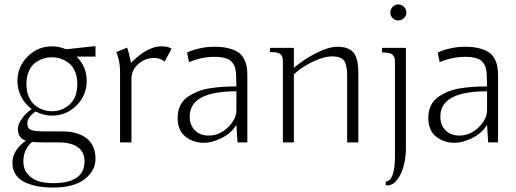

<svg xmlns="http://www.w3.org/2000/svg" viewBox="-20 -634 2299 855"><path d="M57.6 -273.4Q57.6 -336.9 103 -382.3Q148.4 -427.7 211.9 -427.7Q243.7 -427.7 273.9 -414.6L405.3 -428.7V-381.8H321.8Q366.2 -336.4 366.2 -273.4Q366.2 -210 320.8 -164.6Q275.4 -119.1 211.9 -119.1Q173.3 -119.1 138.7 -137.7Q101.6 -112.8 101.6 -84Q101.6 -62 118.4 -55.4Q135.3 -48.8 180.7 -48.8H257.8Q278.8 -48.8 297.9 -45.9Q316.9 -43 336.9 -34.7Q356.9 -26.4 371.6 -13.2Q386.2 0 395.8 22Q405.3 43.9 405.3 72.3Q405.3 126.5 356.9 163.8Q308.6 201.2 216.8 201.2Q180.2 201.2 149.4 195.8Q118.7 190.4 92 178.2Q65.4 166 50.3 144Q35.2 122.1 35.2 91.8Q35.2 35.2 95.2 -7.3Q59.6 -19.5 59.6 -59.6Q59.6 -77.6 72.5 -97.9Q85.4 -118.2 97.7 -129.2Q109.9 -140.1 121.1 -148.4Q91.8 -169.9 74.7 -202.9Q57.6 -235.8 57.6 -273.4ZM97.7 -259.8Q97.7 -228.5 107.7 -204.3Q117.7 -180.2 134.5 -166.3Q151.4 -152.3 170.9 -145.5Q190.4 -138.7 211.9 -138.7Q256.8 -138.7 290.5 -169.2Q324.2 -199.7 324.2 -259.8Q324.2 -292 313.7 -316.4Q303.2 -340.8 285.9 -353.8Q268.6 -366.7 249.8 -372.8Q231 -378.9 210.9 -378.9Q190.9 -378.9 172.1 -372.8Q153.3 -366.7 136 -353.8Q118.7 -340.8 108.2 -316.4Q97.7 -292 97.7 -259.8ZM176.8 0Q138.7 0 123 -2Q84 29.8 84 85Q84 119.6 104.2 142.3Q124.5 165 152.6 173.3Q180.7 181.6 215.8 181.6Q356.4 181.6 356.4 85Q356.4 43 326.7 21.5Q296.9 0 239.3 0Z M514.6 0V-318.4Q514.6 -360.4 498 -402.3L545.9 -421.9Q553.2 -404.8 563.5 -353.5Q566.4 -356.9 572.3 -362.8Q578.1 -368.7 592.5 -380.9Q606.9 -393.1 622.1 -402.8Q637.2 -412.6 658 -420.2Q678.7 -427.7 697.3 -427.7Q729.5 -427.7 744.1 -417L712.9 -359.4L708 -363.3Q703.1 -367.7 691.7 -371.8Q680.2 -376 667 -376Q626.5 -376 595.9 -348.9Q565.4 -321.8 565.4 -284.2V0Z M935.1 -425.8Q972.7 -425.8 1000 -418.5Q1027.3 -411.1 1042.7 -399.9Q1058.1 -388.7 1067.1 -370.6Q1076.2 -352.5 1078.9 -335.4Q1081.5 -318.4 1081.5 -294.9V0H1037.6L1032.7 -78.1Q1008.8 -39.6 965.8 -18.8Q922.9 2 888.2 2Q840.8 2 805.9 -25.6Q771 -53.2 771 -109.4Q771 -140.1 782.7 -164.1Q794.4 -188 815.9 -202.6Q837.4 -217.3 861.8 -227.1Q886.2 -236.8 918.5 -241.5Q950.7 -246.1 976.3 -247.6Q1002 -249 1032.7 -249Q1032.7 -252.9 1031.7 -293Q1031.2 -314.5 1027.8 -328.6Q1024.4 -342.8 1014.6 -355.7Q1004.9 -368.7 985.1 -374.8Q965.3 -380.9 935.1 -380.9Q878.4 -380.9 821.8 -357.4L813 -399.4L827.1 -406.2Q841.3 -412.6 871.8 -419.2Q902.3 -425.8 935.1 -425.8ZM1032.7 -144.5Q1032.7 -144.5 1032.7 -227.5Q824.7 -227.5 824.7 -115.2Q824.7 -77.1 847.9 -53.7Q871.1 -30.3 909.7 -30.3Q957 -30.3 994.9 -66.7Q1032.7 -103 1032.7 -144.5Z M1182.1 -420.9H1288.6V-332Q1339.4 -374 1392.6 -399.9Q1445.8 -425.8 1481.9 -425.8Q1533.7 -425.8 1554.7 -399.2Q1575.7 -372.6 1575.7 -308.6V0H1525.9V-295.9Q1525.9 -343.3 1512.7 -363Q1499.5 -382.8 1459.5 -382.8Q1421.4 -382.8 1370.8 -358.2Q1320.3 -333.5 1288.6 -302.7V0H1239.7V-354.5Q1239.7 -367.7 1238.8 -374Q1237.8 -380.4 1232.7 -388.2Q1227.5 -396 1215.3 -399.2Q1203.1 -402.3 1182.1 -402.3Z M1697.8 191.4V173.8Q1717.8 173.8 1728.3 144.5Q1738.8 115.2 1738.8 63.5V-352.5Q1738.8 -365.7 1737.8 -372.1Q1736.8 -378.4 1731.7 -386.2Q1726.6 -394 1714.4 -397.2Q1702.1 -400.4 1681.2 -400.4V-420.9H1787.6V26.4Q1787.6 65.4 1778.1 102.8Q1768.6 140.1 1749.3 165.8Q1730 191.4 1705.6 191.4ZM1728.5 -553.2Q1718.3 -563.5 1718.3 -578.1Q1718.3 -592.8 1728.5 -603.5Q1738.8 -614.3 1753.4 -614.3Q1768.1 -614.3 1778.8 -603.5Q1789.6 -592.8 1789.6 -578.1Q1789.6 -563.5 1778.8 -553.2Q1768.1 -543 1753.4 -543Q1738.8 -543 1728.5 -553.2Z M2051.3 -425.8Q2088.9 -425.8 2116.2 -418.5Q2143.6 -411.1 2158.9 -399.9Q2174.3 -388.7 2183.3 -370.6Q2192.4 -352.5 2195.1 -335.4Q2197.8 -318.4 2197.8 -294.9V0H2153.8L2148.9 -78.1Q2125 -39.6 2082 -18.8Q2039.1 2 2004.4 2Q1957 2 1922.1 -25.6Q1887.2 -53.2 1887.2 -109.4Q1887.2 -140.1 1898.9 -164.1Q1910.6 -188 1932.1 -202.6Q1953.6 -217.3 1978 -227.1Q2002.4 -236.8 2034.7 -241.5Q2066.9 -246.1 2092.5 -247.6Q2118.2 -249 2148.9 -249Q2148.9 -252.9 2147.9 -293Q2147.5 -314.5 2144 -328.6Q2140.6 -342.8 2130.9 -355.7Q2121.1 -368.7 2101.3 -374.8Q2081.5 -380.9 2051.3 -380.9Q1994.6 -380.9 1938 -357.4L1929.2 -399.4L1943.4 -406.2Q1957.5 -412.6 1988 -419.2Q2018.6 -425.8 2051.3 -425.8ZM2148.9 -144.5Q2148.9 -144.5 2148.9 -227.5Q1940.9 -227.5 1940.9 -115.2Q1940.9 -77.1 1964.1 -53.7Q1987.3 -30.3 2025.9 -30.3Q2073.2 -30.3 2111.1 -66.7Q2148.9 -103 2148.9 -144.5Z"/></svg>

Font: Buda
Style: light
Weight: 400
Version: Version 1.002